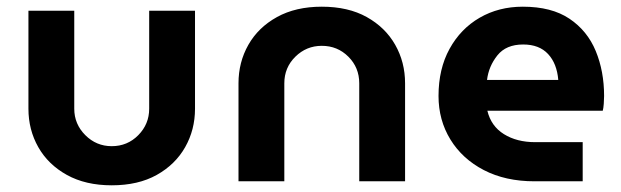

<svg xmlns="http://www.w3.org/2000/svg" viewBox="-20 -542 1858 574"><path d="M314 12Q236 12 180 -19Q124 -50 94.5 -102Q65 -154 65 -217V-510H202V-217Q202 -171 235 -138Q268 -105 314 -105Q361 -105 393.5 -138Q426 -171 426 -217V-510H563V-217Q563 -154 533.5 -102Q504 -50 448.5 -19Q393 12 314 12Z M693 0V-293Q693 -356 722.5 -408Q752 -460 808 -491Q864 -522 942 -522Q1021 -522 1076.5 -491Q1132 -460 1161.5 -408Q1191 -356 1191 -293V0H1054V-293Q1054 -340 1021.5 -372.5Q989 -405 942 -405Q896 -405 863 -372.5Q830 -340 830 -293V0Z M1578 0Q1491 0 1426.5 -33.5Q1362 -67 1326.5 -125Q1291 -183 1291 -255Q1291 -336 1324 -396Q1357 -456 1414 -489Q1471 -522 1543 -522Q1629 -522 1682.5 -486Q1736 -450 1761 -389.5Q1786 -329 1786 -255Q1786 -245 1785 -231.5Q1784 -218 1782 -211H1437Q1448 -165 1486.5 -141Q1525 -117 1580 -117H1722V0ZM1436 -303H1649Q1645 -352 1618.5 -380.5Q1592 -409 1544 -409Q1493 -409 1467 -376.5Q1441 -344 1436 -303Z"/></svg>

Font: MuseoModerno SemiBold
Style: Regular
Weight: 600
Designer: Pablo Cosgaya, Héctor Gatti, Marcela Romero, and the Authors of The MuseoModerno Project.
Foundry: Omnibus-Type Team
Version: Version 1.001